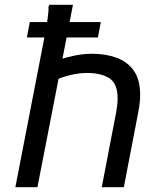

<svg xmlns="http://www.w3.org/2000/svg" viewBox="-20 -780 680 800"><path d="M400 -688 388 -624H92L104 -688ZM136 0H44L158 -588Q162 -608 168 -640Q174 -672 178.5 -703Q183 -734 182 -752L186 -760H284ZM228 -532Q255 -541 291.5 -548.5Q328 -556 364 -556Q420 -556 465.5 -539.5Q511 -523 537.5 -485.5Q564 -448 564 -384Q564 -369 562 -350.5Q560 -332 556 -312L496 0H404L464 -312Q467 -329 468.5 -343.5Q470 -358 470 -370Q470 -432 435.5 -454Q401 -476 344 -476Q308 -476 272 -467Q236 -458 204 -444Z"/></svg>

Font: Kufam
Style: Italic
Weight: 400
Italic angle: -11°
Designer: Artur Schmal
Foundry: Original Type
Version: Version 1.301; ttfautohint (v1.8.3)